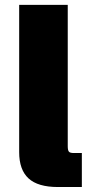

<svg xmlns="http://www.w3.org/2000/svg" viewBox="-20 -752 366 772"><path d="M212.9 0Q132.3 0 94.7 -34.7Q57.1 -69.3 57.1 -140.1V-732.4H252.4V-164.1Q252.4 -147.5 257.1 -142.1Q261.7 -136.7 276.9 -136.7H309.1V0Z"/></svg>

Font: Schibsted Grotesk Black
Style: Regular
Weight: 900
Designer: Bakken & Baeck AS, Henrik Kongsvoll
Foundry: Schibsted ASA
Version: Version 1.100;gftools[0.9.25]